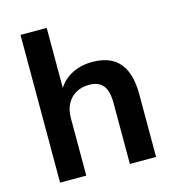

<svg xmlns="http://www.w3.org/2000/svg" viewBox="-106 -795 810 885"><g transform="rotate(-15 299.5 -352.5)"><path d="M72 0V-705H197V-391H183Q205 -444 251.5 -471.5Q298 -499 357 -499Q416 -499 454 -477Q492 -455 511 -410.5Q530 -366 530 -298V0H405V-292Q405 -330 395.5 -354Q386 -378 366.5 -389.5Q347 -401 317 -401Q281 -401 254 -385.5Q227 -370 212 -341.5Q197 -313 197 -275V0Z"/></g></svg>

Font: Nunito Sans 12pt ExtraLight
Style: Regular
Weight: 200
Designer: Vernon Adams
Foundry: Vernon Adams
Version: Version 3.101;gftools[0.9.27]